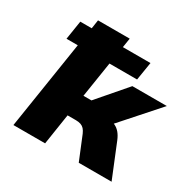

<svg xmlns="http://www.w3.org/2000/svg" viewBox="-156 -861 1018 1018"><g transform="rotate(30 352.5 -352.5)"><path d="M51 0 135 -537H66L84 -652H154L162 -705H356L347 -648H516L498 -537H329L295 -320H344L494 -494H705L483 -244L473 -280Q498 -278 515 -269.5Q532 -261 545 -245.5Q558 -230 568 -206L652 0H451L392 -144Q385 -160 376.5 -169.5Q368 -179 355.5 -183.5Q343 -188 325 -188H274L245 0Z"/></g></svg>

Font: Nunito Sans 6pt Black
Style: Italic
Weight: 900
Italic angle: -9°
Version: Version 3.101;gftools[0.9.27]